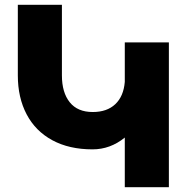

<svg xmlns="http://www.w3.org/2000/svg" viewBox="-20 -777 783 797"><path d="M681 -601V0H498V-206Q438 -157 364 -157Q267 -157 197 -195Q127 -233 90.5 -302.5Q54 -372 54 -464V-757H237V-464Q237 -393 269.5 -352.5Q302 -312 365 -312Q424 -312 458.5 -344.5Q493 -377 498 -437V-601Z"/></svg>

Font: Montserrat arm2
Style: Bold
Weight: 700
Designer: Julieta Ulanovsky
Foundry: Julieta Ulanovsky
Version: Version 6.000